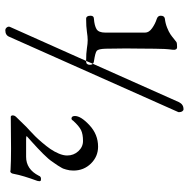

<svg xmlns="http://www.w3.org/2000/svg" viewBox="-14 -682 726 739"><g transform="rotate(90 349.5 -312.0)"><path d="M676 -95V-93Q655 -36 649 -3Q647 12 638 12H637L636 11Q602 9 552 9L429 10Q426 10 424.5 7Q423 4 424 -1Q425 -6 429 -10L468 -50Q469 -51 481.5 -62.5Q494 -74 504 -84Q514 -94 528.5 -111Q543 -128 553 -142.5Q563 -157 570.5 -174.5Q578 -192 578 -207Q578 -232 561.5 -250Q545 -268 522 -268Q496 -268 480.5 -260.5Q465 -253 444 -230Q440 -222 433 -224Q426 -226 426 -237Q426 -260 461.5 -293Q497 -326 544 -326Q582 -326 609 -298.5Q636 -271 636 -231Q636 -223 635 -216.5Q634 -210 632 -203Q630 -196 628.5 -192Q627 -188 622.5 -181Q618 -174 616.5 -171Q615 -168 609 -160Q603 -152 602 -150Q593 -136 571.5 -114.5Q550 -93 527 -72.5Q504 -52 503 -51Q506 -49 514 -49H583Q631 -49 656 -98Q659 -108 672 -106Q677 -106 677 -99ZM142 -628Q140 -627 130.5 -619Q121 -611 111.5 -604.5Q102 -598 85.5 -591.5Q69 -585 51 -583Q40 -581 40 -567Q40 -556 52 -552Q71 -546 88 -534Q105 -522 105 -507V-354Q105 -328 91.5 -320Q78 -312 52 -310Q40 -310 40 -297Q40 -280 52 -280Q82 -280 101.5 -283Q121 -286 134 -286Q147 -286 165.5 -283Q184 -280 214 -280L225 -306Q222 -309 216 -310Q182 -315 175 -321Q168 -327 167 -354Q166 -403 166 -433Q166 -447 166.5 -483.5Q167 -520 167 -544Q167 -585 171 -613Q173 -630 161 -630H159Q146 -630 142 -628ZM225 -306 373 -638Q382 -655 400 -655Q404 -655 407.5 -650.5Q411 -646 411 -640V-635L121 16Q115 31 96 31Q89 31 84.5 24.5Q80 18 84 11L214 -280Q214 -280 215 -280Q216 -280 216 -280Q229 -280 229 -295Q229 -302 225 -306Z"/></g></svg>

Font: EB Garamond 12
Style: Bold
Weight: 700
Version: Version 0.016